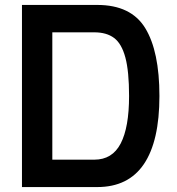

<svg xmlns="http://www.w3.org/2000/svg" viewBox="-20 -758 716 778"><path d="M69 -738H374Q511 -738 568.5 -644Q626 -550 626 -369Q626 -186 563 -93Q500 0 374 0H69ZM362 -111Q435 -111 469 -176.5Q503 -242 503 -369Q503 -469 488 -525Q473 -581 442.5 -604Q412 -627 362 -627H192V-111Z"/></svg>

Font: Exo SemiBold
Style: Regular
Weight: 600
Designer: Natanael Gama
Foundry: Natanael Gama
Version: Version 1.500